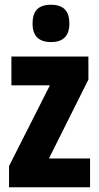

<svg xmlns="http://www.w3.org/2000/svg" viewBox="-20 -788 417 808"><path d="M195 -768C141 -768 117 -742 117 -689C117 -637 143 -611 195 -611C246 -611 272 -637 272 -689C272 -741 248 -768 195 -768ZM359 0V-121H186L352 -453V-550H28V-429H190L18 -89V0Z"/></svg>

Font: Noto Sans Thai Looped ExtraCondensed ExtraBold
Style: Regular
Weight: 800
Width: 2
Designer: Sasikarn Vongin, Ben Mitchell
Foundry: The Fontpad Ltd
Version: Version 1.001